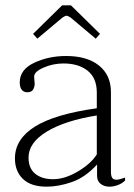

<svg xmlns="http://www.w3.org/2000/svg" viewBox="-20 -690 502 720"><path d="M104 -563 213 -670H246L355 -563L339 -545L245 -624Q234 -631 230 -631Q224 -631 214 -624L120 -545ZM36 -96Q36 -168 110.5 -215Q185 -262 343 -284V-343Q343 -397 309 -424.5Q275 -452 218 -452Q179 -452 143.5 -436.5Q108 -421 108 -403Q108 -397 109 -389.5Q110 -382 110 -376Q110 -364 104 -354Q98 -344 82 -344Q69 -344 61.5 -353.5Q54 -363 54 -381Q54 -429 108 -454.5Q162 -480 228 -480Q307 -480 351.5 -444Q396 -408 396 -345V-46Q396 -31 400.5 -23.5Q405 -16 416 -16Q427 -16 449 -24V-13Q438 -2 422 4Q406 10 390 10Q371 10 357.5 -0.5Q344 -11 344 -31V-73Q300 -25 250 -7.5Q200 10 155 10Q96 10 66 -19Q36 -48 36 -96ZM343 -111V-257Q224 -238 155.5 -196.5Q87 -155 87 -99Q87 -59 112 -38.5Q137 -18 179 -18Q223 -18 272 -47Q321 -76 343 -111Z"/></svg>

Font: Taviraj ExtraLight
Style: Regular
Weight: 275
Designer: Katatrad Team
Foundry: CadsonDemak
Version: Version 1.001